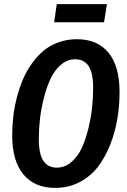

<svg xmlns="http://www.w3.org/2000/svg" viewBox="-20 -895 616 930"><path d="M483.9 -787.1H242.2L254.9 -875H498ZM352.1 -705.1Q451.7 -705.1 505.4 -639.9Q559.1 -574.7 559.1 -450.2Q559.1 -383.3 548.3 -318.8Q537.6 -254.4 513.4 -193.4Q489.3 -132.3 453.9 -86.4Q418.5 -40.5 365.2 -12.7Q312 15.1 247.1 15.1Q147.5 15.1 93.3 -50.3Q39.1 -115.7 39.1 -238.8Q39.1 -285.2 44.4 -331.5Q49.8 -377.9 62 -424.3Q74.2 -470.7 91.8 -511.7Q109.4 -552.7 135 -588.4Q160.6 -624 191.9 -649.9Q223.1 -675.8 264.2 -690.4Q305.2 -705.1 352.1 -705.1ZM344.2 -607.9Q306.2 -607.9 274.9 -581.1Q243.7 -554.2 224.4 -512.7Q205.1 -471.2 191.9 -418.2Q178.7 -365.2 173.3 -316.4Q168 -267.6 168 -222.2Q168 -149.4 189.9 -116.2Q211.9 -83 254.9 -83Q293.9 -83 325.4 -109.9Q356.9 -136.7 376 -178Q395 -219.2 408 -272.5Q420.9 -325.7 426 -374.5Q431.2 -423.3 431.2 -469.2Q431.2 -541.5 409.4 -574.7Q387.7 -607.9 344.2 -607.9Z"/></svg>

Font: Fira Sans Compressed Medium
Style: Italic
Weight: 500
Width: 3
Italic angle: -8°
Designer: Carrois Corporate & Edenspiekermann AG
Foundry: Carrois Corporate GbR & Edenspiekermann AG
Version: Version 4.203;PS 004.203;hotconv 1.0.88;makeotf.lib2.5.64775